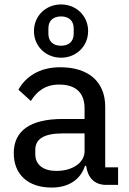

<svg xmlns="http://www.w3.org/2000/svg" viewBox="-20 -833 581 865"><path d="M255 -573C323 -573 377 -624 377 -693C377 -762 323 -813 255 -813C187 -813 133 -762 133 -693C133 -624 187 -573 255 -573ZM255 -627C220 -627 198 -646 198 -681V-705C198 -740 220 -759 255 -759C290 -759 312 -740 312 -705V-681C312 -646 290 -627 255 -627ZM512 0V-79H454V-352C454 -464 380 -530 251 -530C155 -530 94 -485 63 -429L119 -378C146 -422 185 -452 246 -452C324 -452 361 -413 361 -344V-297H263C115 -297 42 -243 42 -143C42 -48 105 12 213 12C287 12 342 -22 363 -86H368C375 -36 402 0 459 0ZM234 -63C176 -63 139 -90 139 -138V-158C139 -206 177 -232 262 -232H361V-152C361 -100 307 -63 234 -63Z"/></svg>

Font: IBM Plex Thai Looped Text
Style: Regular
Weight: 450
Designer: Mike Abbink, Paul van der Laan, Pieter van Rosmalen, Ben Mitchell, Mark Frömberg
Foundry: Bold Monday
Version: Version 1.0